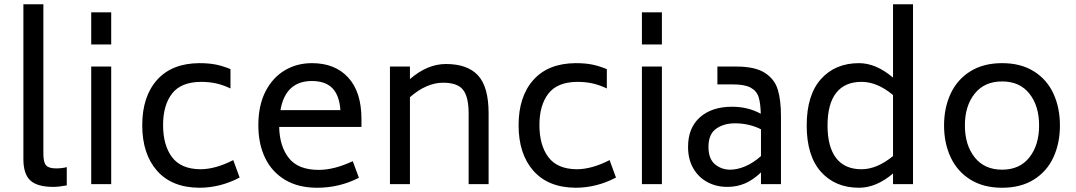

<svg xmlns="http://www.w3.org/2000/svg" viewBox="-20 -866 5061 903"><path d="M90 -118V-846H184V-143Q184 -103 196.5 -88.5Q209 -74 244 -74Q272 -74 294 -80V6Q254 13 231 13Q156 13 123 -17Q90 -47 90 -118Z M409 -808H503V-657H409ZM409 -553H503V0H409Z M649 -277Q649 -412 718.5 -490Q788 -568 917 -569Q962 -569 994.5 -562.5Q1027 -556 1064 -541V-450Q1028 -467 995.5 -474Q963 -481 924 -481Q831 -480 789 -425.5Q747 -371 747 -278Q747 -183 789 -127Q831 -71 922 -70Q993 -70 1077 -113L1107 -31Q1016 17 917 17Q788 16 718.5 -63Q649 -142 649 -277Z M1479 -67Q1552 -67 1639 -108L1668 -30Q1577 17 1471 17Q1383 17 1321 -20Q1259 -57 1227 -123Q1195 -189 1195 -277Q1195 -370 1228.5 -435.5Q1262 -501 1319 -535Q1376 -569 1447 -569Q1556 -569 1618 -501Q1680 -433 1680 -306V-269H1293Q1295 -177 1339 -122Q1383 -67 1479 -67ZM1299 -348H1581Q1576 -418 1543 -451.5Q1510 -485 1447 -485Q1323 -485 1299 -348Z M2278 -333V0H2184V-333Q2184 -411 2157.5 -444Q2131 -477 2064 -477Q1986 -477 1908 -409V0H1814V-553H1908V-494Q1990 -565 2077 -565Q2179 -565 2228.5 -511Q2278 -457 2278 -333Z M2419 -277Q2419 -412 2488.5 -490Q2558 -568 2687 -569Q2732 -569 2764.5 -562.5Q2797 -556 2834 -541V-450Q2798 -467 2765.5 -474Q2733 -481 2694 -481Q2601 -480 2559 -425.5Q2517 -371 2517 -278Q2517 -183 2559 -127Q2601 -71 2692 -70Q2763 -70 2847 -113L2877 -31Q2786 17 2687 17Q2558 16 2488.5 -63Q2419 -142 2419 -277Z M2999 -808H3093V-657H2999ZM2999 -553H3093V0H2999Z M3653 -320V0H3559V-55Q3521 -19 3483 -3Q3445 13 3401 13Q3349 13 3307 -9.5Q3265 -32 3240.5 -74.5Q3216 -117 3216 -175Q3216 -265 3272 -314.5Q3328 -364 3423 -364Q3498 -364 3558 -331Q3557 -380 3548 -409Q3539 -438 3511 -453.5Q3483 -469 3428 -469H3354V-553H3443Q3531 -553 3577 -523.5Q3623 -494 3638 -444.5Q3653 -395 3653 -320ZM3559 -132V-258Q3503 -286 3437 -286Q3384 -286 3348 -260.5Q3312 -235 3312 -175Q3312 -119 3342.5 -93.5Q3373 -68 3414 -68Q3448 -68 3485.5 -84Q3523 -100 3559 -132Z M4274 -846V0H4180V-50Q4101 17 4020 17Q3908 17 3841 -58Q3774 -133 3774 -276Q3774 -419 3841 -494Q3908 -569 4020 -569Q4100 -569 4180 -501V-846ZM4180 -132V-419Q4106 -481 4032 -481Q3953 -481 3912.5 -429Q3872 -377 3872 -276Q3872 -175 3912.5 -122.5Q3953 -70 4032 -70Q4104 -70 4180 -132Z M4420 -276Q4420 -359 4451 -425.5Q4482 -492 4543.5 -530.5Q4605 -569 4693 -569Q4781 -569 4842.5 -530.5Q4904 -492 4934.5 -425.5Q4965 -359 4965 -276Q4965 -193 4934.5 -126.5Q4904 -60 4842.5 -21.5Q4781 17 4693 17Q4605 17 4543.5 -21.5Q4482 -60 4451 -126.5Q4420 -193 4420 -276ZM4867 -276Q4867 -368 4821.5 -425.5Q4776 -483 4693 -483Q4610 -483 4564 -425.5Q4518 -368 4518 -276Q4518 -184 4564 -126Q4610 -68 4693 -68Q4776 -68 4821.5 -126Q4867 -184 4867 -276Z"/></svg>

Font: Biryani
Style: Regular
Weight: 400
Designer: Dan Reynolds and Mathieu Reguer
Foundry: Dan Reynolds and Mathieu Reguer
Version: Version 1.004; ttfautohint (v1.1) -l 5 -r 5 -G 72 -x 0 -D la